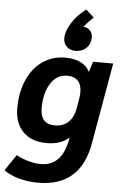

<svg xmlns="http://www.w3.org/2000/svg" viewBox="-90 -848 715 1131"><g transform="rotate(5 267.5 -282.5)"><path d="M559 -500 475 -21Q430 238 179 238Q118 238 64.5 223Q11 208 -24 182L40 87Q72 105 111.5 116Q151 127 186 127Q249 127 287.5 86Q326 45 341 -40L342 -44Q294 1 208 1Q120 1 69.5 -49.5Q19 -100 19 -188Q19 -283 51 -356Q83 -429 141.5 -469.5Q200 -510 275 -510Q327 -510 365 -492Q403 -474 419 -440H421L440 -500ZM381 -315Q381 -359 359 -382Q337 -405 296 -405Q235 -405 198.5 -348.5Q162 -292 162 -202Q162 -107 248 -107Q297 -107 328 -136.5Q359 -166 368 -220L378 -280Q381 -300 381 -315ZM420 -643Q420 -604 395 -579.5Q370 -555 330 -555Q299 -555 279 -574Q259 -593 259 -623Q259 -666 291 -716Q323 -766 373 -803L421 -760Q387 -728 366 -701Q391 -698 405.5 -682Q420 -666 420 -643Z"/></g></svg>

Font: Sarabun ExtraBold
Style: Italic
Weight: 800
Italic angle: -10°
Designer: Suppakit Chalermlarp | Katatrad Co.,Ltd.
Foundry: Cadson Demak Co.,Ltd.
Version: Version 1.000; ttfautohint (v1.6)